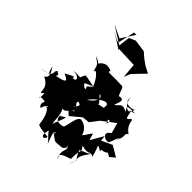

<svg xmlns="http://www.w3.org/2000/svg" viewBox="-333 -1003 1278 1278"><g transform="rotate(45 306.0 -364.5)"><path d="M237 -317C247 -389 232 -312 191 -370C267 -409 290 -409 286 -383C339 -414 364 -353 281 -303C322 -359 388 -401 398 -373C404 -386 394 -304 400 -319C471 -275 502 -351 485 -282L456 -357L351 -335L358 -342L284 -425L218 -366ZM469 -173C438 -141 446 -118 368 -68C429 -54 414 -68 372 -126C350 -79 428 -85 426 -108C428 -109 413 -176 346 -183C310 -176 311 -65 294 -67C229 -46 219 -99 238 -112C206 -83 268 -123 264 -123C269 -107 229 -34 234 -27C223 -42 235 -138 194 -158C234 -113 263 -209 278 -191C245 -166 237 -240 286 -211C231 -229 239 -272 273 -244C257 -195 233 -189 170 -189L233 -178L272 -141L345 -202L396 -207L459 -289L417 -248L534 -337L555 -263C497 -228 558 -194 584 -206C618 -279 590 -246 622 -280C585 -220 635 -276 625 -322C642 -355 655 -315 609 -365C577 -415 603 -431 574 -418C577 -389 591 -406 579 -420C550 -389 556 -399 536 -487C561 -405 474 -459 477 -521C463 -458 538 -469 553 -481C550 -436 489 -444 574 -465C489 -469 499 -460 520 -428C458 -464 461 -416 433 -410C455 -462 456 -482 414 -471C390 -519 397 -538 371 -534C270 -540 237 -522 199 -567C215 -538 246 -538 254 -505C252 -557 258 -577 255 -552C231 -562 188 -571 161 -521C196 -493 164 -541 119 -552C164 -517 162 -534 180 -466C178 -503 226 -454 248 -396C138 -417 166 -422 144 -377C69 -385 79 -365 80 -375C140 -381 153 -333 110 -340C124 -359 104 -353 52 -322C122 -293 85 -283 24 -270C36 -304 17 -281 13 -300C-25 -294 39 -248 -79 -234C5 -254 -27 -229 -38 -299C20 -213 -34 -223 -26 -210C64 -168 3 -88 50 -135C60 -46 12 -117 92 -96C82 -76 82 -59 101 -47C126 -122 150 -75 111 -85C143 -80 164 -42 174 39C213 55 254 52 271 56C268 90 223 91 247 21C270 56 296 68 307 94C261 -22 287 13 262 -24C269 61 263 13 290 -5C293 32 265 8 329 -25C248 -52 340 -17 279 7C340 50 312 45 391 38C391 38 444 7 373 -20C465 23 376 39 423 114C375 70 483 57 484 49C486 -45 493 -38 529 -52C558 -64 483 -25 555 -67C473 42 545 9 495 83C538 2 506 51 482 -37C519 -16 470 -75 478 -68C546 -44 541 -86 575 -60C555 -152 526 -154 586 -123C577 -149 597 -125 629 -153C668 -134 639 -130 691 -168L615 -213L540 -178L536 -216L483 -125ZM181 -840 186 -837 160 -722 142 -725 80 -761 197 -686 194 -694 338 -688 347 -585 366 -631 446 -714 396 -740 357 -768 320 -800 233 -812 188 -792 178 -712 55 -789 146 -746 209 -843Z"/></g></svg>

Font: Hussar Lance
Style: ExBd
Weight: 700
Foundry: Cannot Into Space Fonts, PlusOne Fonts
Version: Version 2.270